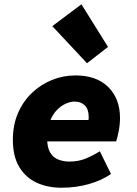

<svg xmlns="http://www.w3.org/2000/svg" viewBox="-20 -864 640 896"><path d="M266 12Q202 12 151 -11.5Q100 -35 70 -84.5Q40 -134 40 -212Q40 -280 63.5 -335Q87 -390 128 -429.5Q169 -469 221.5 -490.5Q274 -512 332 -512Q431 -512 485.5 -457.5Q540 -403 540 -314Q540 -281 533.5 -249.5Q527 -218 522 -204H159L176 -304H430L388 -281Q390 -289 392 -298.5Q394 -308 394 -317Q394 -354 376 -372Q358 -390 328 -390Q309 -390 286.5 -380Q264 -370 244.5 -349.5Q225 -329 212.5 -296.5Q200 -264 200 -218Q200 -175 214.5 -151.5Q229 -128 253 -119Q277 -110 304 -110Q345 -110 378.5 -123.5Q412 -137 446 -158L498 -52Q452 -21 393 -4.5Q334 12 266 12ZM386 -569 224 -742 360 -844 484 -645Z"/></svg>

Font: Source Code Pro ExtraLight Black
Style: Italic
Weight: 900
Italic angle: -11°
Monospace: yes
Version: Version 1.016;hotconv 1.0.116;makeotfexe 2.5.65601